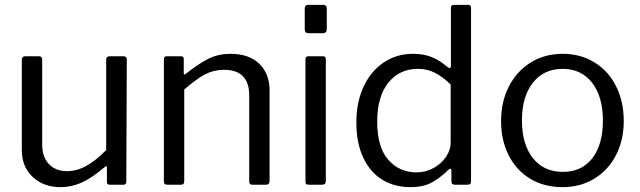

<svg xmlns="http://www.w3.org/2000/svg" viewBox="-20 -762 2640 792"><path d="M418 -143V-516Q418 -530 434 -530H489Q503 -530 503 -516L501 -13Q501 0 490 0H432Q421 0 421 -11V-70Q421 -82 412 -73Q358 -27 316 -8.5Q274 10 230 10Q160 10 115 -32Q70 -74 70 -143V-515Q70 -530 85 -530H141Q154 -530 154 -516V-165Q154 -115 181.5 -85.5Q209 -56 257 -56Q298 -56 337.5 -78.5Q377 -101 418 -143Z M656 -13V-517Q656 -530 667 -530H727Q738 -530 738 -519V-461Q738 -450 747 -458Q803 -502 842.5 -521Q882 -540 931 -540Q1007 -540 1049.5 -499Q1092 -458 1092 -389V-16Q1092 0 1077 0H1021Q1008 0 1008 -13V-370Q1008 -420 982.5 -447Q957 -474 904 -474Q862 -474 826.5 -455.5Q791 -437 740 -393V-15Q740 -7 736.5 -3.5Q733 0 725 0H670Q656 0 656 -13Z M1328 -644Q1328 -634 1324 -629.5Q1320 -625 1310 -625H1252Q1237 -625 1237 -642V-726Q1237 -742 1251 -742H1314Q1320 -742 1324 -738Q1328 -734 1328 -727ZM1324 -17Q1324 -7 1320 -3.5Q1316 0 1306 0H1255Q1246 0 1243 -3Q1240 -6 1240 -14V-516Q1240 -530 1252 -530H1313Q1324 -530 1324 -517Z M1842 -14V-57Q1842 -66 1837 -66Q1834 -66 1829 -61Q1799 -31 1763.5 -10.5Q1728 10 1672 10Q1608 10 1558 -20Q1508 -50 1479 -110.5Q1450 -171 1450 -257Q1450 -341 1480 -405Q1510 -469 1563 -504.5Q1616 -540 1684 -540Q1729 -540 1762 -526Q1795 -512 1824 -487Q1832 -481 1835 -481Q1840 -481 1840 -494V-729Q1840 -742 1851 -742H1912Q1923 -742 1923 -729V-16Q1923 -7 1920 -3.5Q1917 0 1907 0H1856Q1842 0 1842 -14ZM1704 -478Q1628 -478 1582 -421Q1536 -364 1536 -260Q1536 -155 1581.5 -103Q1627 -51 1698 -51Q1737 -51 1769.5 -69.5Q1802 -88 1820.5 -116Q1839 -144 1839 -172V-413Q1807 -445 1774.5 -461.5Q1742 -478 1704 -478Z M2047 -262Q2047 -343 2079.5 -406Q2112 -469 2169.5 -504.5Q2227 -540 2301 -540Q2375 -540 2432.5 -504.5Q2490 -469 2521.5 -406Q2553 -343 2553 -263Q2553 -184 2521 -122Q2489 -60 2431.5 -25Q2374 10 2300 10Q2225 10 2167.5 -24.5Q2110 -59 2078.5 -121Q2047 -183 2047 -262ZM2467 -265Q2467 -363 2422.5 -420.5Q2378 -478 2301 -478Q2223 -478 2178 -420.5Q2133 -363 2133 -265Q2133 -167 2178 -110Q2223 -53 2302 -53Q2380 -53 2423.5 -109.5Q2467 -166 2467 -265Z"/></svg>

Font: n
Style: Regular
Weight: 400
Designer: Pablo Impallari, Rodrigo Fuenzalida
Foundry: Impallari Type
Version: Version 1.002; ttfautohint (v1.5)